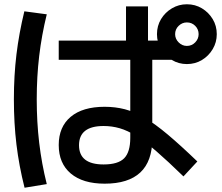

<svg xmlns="http://www.w3.org/2000/svg" viewBox="-20 -825 1040 899"><path d="M470 35Q368 35 311.5 -12.5Q255 -60 255 -146Q255 -231 311 -278Q367 -325 470 -325Q520 -325 564.5 -313.5Q609 -302 657.5 -273.5Q706 -245 765.5 -195Q825 -145 904 -69L839 1Q766 -70 713 -116Q660 -162 618.5 -188Q577 -214 540.5 -224.5Q504 -235 465 -235Q350 -235 350 -145Q350 -55 465 -55Q533 -55 561.5 -84Q590 -113 590 -180V-590H570V-795H673V-590H693V-175Q693 -70 637 -17.5Q581 35 470 35ZM255 -545V-635H642H794V-545ZM855 -525Q817 -525 785 -544Q753 -563 734 -595Q715 -627 715 -665Q715 -704 734 -735.5Q753 -767 785 -786Q817 -805 855 -805Q894 -805 925.5 -786Q957 -767 976 -735.5Q995 -704 995 -665Q995 -627 976 -595Q957 -563 925.5 -544Q894 -525 855 -525ZM855 -610Q878 -610 894 -626.5Q910 -643 910 -665Q910 -688 894 -704Q878 -720 855 -720Q833 -720 816.5 -704Q800 -688 800 -665Q800 -643 816.5 -626.5Q833 -610 855 -610ZM95 54Q69 -49 57 -148.5Q45 -248 45 -360Q45 -471 57 -570Q69 -669 94 -772L199 -758Q175 -660 163.5 -563Q152 -466 152 -360Q152 -254 163.5 -156.5Q175 -59 199 37Z"/></svg>

Font: M PLUS 1 Thin Medium
Style: Regular
Weight: 500
Version: Version 1.001